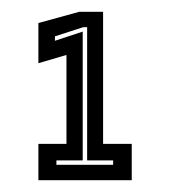

<svg xmlns="http://www.w3.org/2000/svg" viewBox="-20 -720 288 325"><path d="M45 -415V-476.5H92.5V-627L45 -613V-681L114 -700H154.5V-476.5H203V-415ZM75.5 -441H171.5V-448.5H127.5V-674H121L73 -658.5V-651L120 -666.5V-448.5H75.5Z"/></svg>

Font: Tourney Expanded Regular
Style: Bold
Weight: 700
Width: 7
Designer: Tyler Finck
Foundry: Etcetera Type Co
Version: Version 1.010; ttfautohint (v1.8.3)